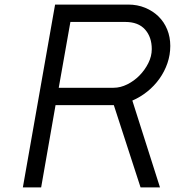

<svg xmlns="http://www.w3.org/2000/svg" viewBox="-20 -820 765 840"><path d="M478 -360H223L160 0H80L221 -800H541Q581 -800 615 -786Q649 -772 673.5 -748Q698 -724 711.5 -691Q725 -658 725 -619Q725 -580 712.5 -543.5Q700 -507 677.5 -475.5Q655 -444 624.5 -419.5Q594 -395 559 -380L680 0H595ZM528 -724H288L237 -436H477Q507 -436 537 -451Q567 -466 590.5 -490Q614 -514 629 -544Q644 -574 644 -605Q644 -658 614.5 -691Q585 -724 528 -724Z"/></svg>

Font: Gauge
Style: Oblique
Weight: 400
Italic angle: -80°
Designer: Daniel Pimley
Foundry: Daniel Pimley
Version: Version 2.0